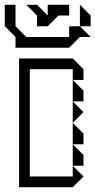

<svg xmlns="http://www.w3.org/2000/svg" viewBox="-35 -785 400 805"><path d="M270 -360V-450L315 -405V-360ZM270 -270V-360L315 -315ZM270 -180V-270L315 -225V-180ZM270 -90V-180L315 -135V-90ZM45 0V-540H270L315 -495V-450H270V-495H90V-45H270V-90L315 -45L270 0ZM300 -675V-765L345 -720V-675ZM120 -675V-720L75 -765H120L165 -720V-765H255V-720H210L165 -675ZM30 -585V-630L-15 -675V-765H30V-675L75 -630H255V-675H300L345 -630H300L255 -585Z"/></svg>

Font: Rubik Iso
Style: Regular
Weight: 400
Designer: Hubert and Fischer, NaN
Foundry: Hubert and Fischer, NaN
Version: Version 2.200